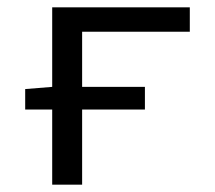

<svg xmlns="http://www.w3.org/2000/svg" viewBox="-20 -506 590 526"><path d="M205 0V-206H377V-268H205V-419H500V-486H123V-268L49 -262V-206H123V0Z"/></svg>

Font: Codetta
Style: Regular
Weight: 400
Italic angle: -11°
Designer: Ulrich Proeller
Foundry: PROSA GmbH
Version: Version 2.00;September 29, 2018;FontCreator 11.5.0.2427 64-b